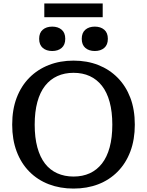

<svg xmlns="http://www.w3.org/2000/svg" viewBox="-20 -1081 856 1118"><path d="M408 17Q330 17 264.5 -8Q199 -33 151 -81.5Q103 -130 77 -199Q51 -268 51 -355Q51 -443 77 -511.5Q103 -580 151 -628.5Q199 -677 264.5 -702.5Q330 -728 408 -728Q487 -728 552 -702.5Q617 -677 665 -628.5Q713 -580 739 -511.5Q765 -443 765 -355Q765 -268 739 -199Q713 -130 665 -81.5Q617 -33 552 -8Q487 17 408 17ZM408 -53Q461 -53 502.5 -72Q544 -91 573.5 -128.5Q603 -166 618.5 -223Q634 -280 634 -355Q634 -430 618.5 -487Q603 -544 573.5 -581.5Q544 -619 502.5 -638Q461 -657 408 -657Q356 -657 314 -638Q272 -619 242.5 -581.5Q213 -544 197.5 -487Q182 -430 182 -355Q182 -280 197.5 -223Q213 -166 242 -128.5Q271 -91 313.5 -72Q356 -53 408 -53ZM360 -855Q360 -820 339 -802Q318 -784 284 -784Q250 -784 229 -802Q208 -820 208 -855Q208 -890 229 -908Q250 -926 284 -926Q318 -926 339 -908Q360 -890 360 -855ZM608 -855Q608 -820 587 -802Q566 -784 532 -784Q498 -784 477 -802Q456 -820 456 -855Q456 -890 477 -908Q498 -926 532 -926Q566 -926 587 -908Q608 -890 608 -855ZM238 -1061H578V-981H238Z"/></svg>

Font: Roboto Serif 20pt Medium
Style: Regular
Weight: 500
Version: Version 1.008